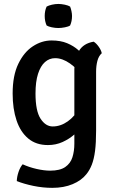

<svg xmlns="http://www.w3.org/2000/svg" viewBox="-20 -708 570 949"><path d="M483 -445Q467.5 -431 461.2 -406.5Q455 -382 455 -353.5V-62Q455 -2.5 449.8 38Q444.5 78.5 433.8 106Q423 133.5 407 153Q382.5 184 339 202.2Q295.5 220.5 238.5 220.5Q192 220.5 145 210.8Q98 201 63 187Q63.5 166 71.5 142.2Q79.5 118.5 92 104Q123.5 118.5 160.8 127Q198 135.5 228 135.5Q276.5 135.5 302.5 117.5Q328.5 99.5 338 69.2Q347.5 39 347.5 2V-367.5Q347.5 -417.5 369.8 -455.5Q392 -493.5 443 -502Q456 -494 468 -477Q480 -460 483 -445ZM42.5 -246Q42.5 -334.5 70.5 -392.5Q98.5 -450.5 142.5 -479.2Q186.5 -508 235 -508Q279.5 -508 311.8 -494.5Q344 -481 367 -460.5Q390 -440 406.5 -418.5L390.5 -324.5Q364 -367.5 326.2 -394Q288.5 -420.5 252.5 -420.5Q224 -420.5 202.2 -401.2Q180.5 -382 168 -343.2Q155.5 -304.5 155.5 -246Q155.5 -159.5 180.5 -121.2Q205.5 -83 240.5 -83Q279.5 -83 315 -108.2Q350.5 -133.5 371 -174L387.5 -90Q373.5 -66.5 348.2 -44Q323 -21.5 289.5 -6.2Q256 9 217 9Q158.5 9 119.8 -23.2Q81 -55.5 61.8 -112.8Q42.5 -170 42.5 -246ZM201 -629Q201 -655 210.5 -675.5Q220.5 -681 236.8 -684.8Q253 -688.5 268.5 -688.5Q283 -688.5 300.5 -684.8Q318 -681 326.5 -675.5Q330.5 -666 333.2 -653Q336 -640 336 -629Q336 -603 326.5 -582Q318.5 -576.5 300.8 -573Q283 -569.5 268.5 -569.5Q253 -569.5 236.2 -573Q219.5 -576.5 210.5 -582Q201 -603 201 -629Z"/></svg>

Font: Signika Negative Light Medium
Style: Regular
Weight: 500
Version: Version 2.001